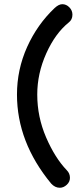

<svg xmlns="http://www.w3.org/2000/svg" viewBox="-20 -782 397 906"><path d="M262.2 104Q239.3 104 221.2 84Q60.1 -111.3 60.1 -335.9Q60.1 -453.6 107.9 -560.1Q155.8 -666.5 237.8 -744.1Q257.3 -762.2 273.9 -762.2Q293 -762.2 307.4 -747.3Q321.8 -732.4 321.8 -712.9Q321.8 -689 304.2 -675.8Q240.7 -624.5 198.2 -529.8Q155.8 -435.1 155.8 -335.9Q155.8 -230.5 197.5 -133.8Q239.3 -37.1 294.9 21Q310.1 36.1 310.1 57.1Q310.1 76.2 294.9 90.1Q279.8 104 262.2 104Z"/></svg>

Font: Comic Neue
Style: Bold
Weight: 700
Designer: Craig Rozynski
Foundry: Craig Rozynski
Version: Version 2.003;hotconv 1.0.109;makeotfexe 2.5.65596